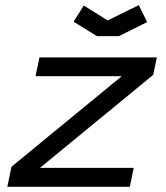

<svg xmlns="http://www.w3.org/2000/svg" viewBox="-20 -721 640 741"><path d="M117.2 -426.8 132.3 -499.5H585.4L571.3 -432.1L134.3 -73.2H496.1L481 0H8.3L24.4 -77.6L449.7 -426.8ZM395.5 -642.1 515.6 -701.2 547.9 -635.7 439 -581.5H354L264.2 -637.2L303.2 -699.7Z"/></svg>

Font: Anka/Coder
Style: Italic
Weight: 400
Italic angle: -12°
Monospace: yes
Version: Version 001.100